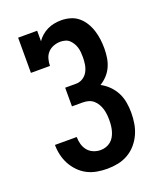

<svg xmlns="http://www.w3.org/2000/svg" viewBox="-139 -831 778 928"><g transform="rotate(-20 250.0 -367.5)"><path d="M252 8Q226 8 200 3.5Q174 -1 150.5 -13Q127 -25 108.5 -44Q90 -63 77.5 -86Q65 -109 59 -135Q53 -161 53 -187H165Q165 -168 170 -150Q175 -132 186.5 -117.5Q198 -103 216 -95.5Q234 -88 252 -88Q267 -88 280.5 -92.5Q294 -97 305 -106Q316 -115 323 -127.5Q330 -140 334 -154Q338 -168 339.5 -182Q341 -196 341 -210Q341 -225 339.5 -239.5Q338 -254 334 -267.5Q330 -281 322.5 -294Q315 -307 304 -316.5Q293 -326 279 -330Q265 -334 250 -334H194V-430H250Q269 -430 285 -440Q301 -450 310 -466.5Q319 -483 322 -502Q325 -521 325 -539Q325 -552 324 -564.5Q323 -577 319.5 -589Q316 -601 309.5 -612Q303 -623 294 -631.5Q285 -640 272.5 -643.5Q260 -647 248 -647Q230 -647 212.5 -640.5Q195 -634 183 -621Q171 -608 166 -590Q161 -572 161 -554H63V-735H161V-681Q171 -696 185 -708Q199 -720 215.5 -728Q232 -736 250.5 -739.5Q269 -743 287 -743Q310 -743 333 -736.5Q356 -730 374 -715Q392 -700 404.5 -679.5Q417 -659 424 -636.5Q431 -614 434 -591Q437 -568 437 -544Q437 -521 433.5 -497.5Q430 -474 420.5 -452.5Q411 -431 395 -413.5Q379 -396 359 -384Q382 -372 401 -353Q420 -334 432 -310.5Q444 -287 448.5 -260.5Q453 -234 453 -208Q453 -180 448.5 -152.5Q444 -125 432.5 -99.5Q421 -74 402.5 -52.5Q384 -31 359.5 -17Q335 -3 307.5 2.5Q280 8 252 8Z"/></g></svg>

Font: Iosevka Slab
Style: Bold
Weight: 700
Monospace: yes
Designer: Belleve Invis
Foundry: Belleve Invis
Version: Version 11.1.1; ttfautohint (v1.8.3)